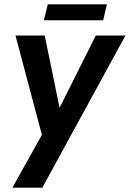

<svg xmlns="http://www.w3.org/2000/svg" viewBox="-20 -656 595 880"><path d="M37 204 172 -38 51 -493H185L253 -162L419 -493H555L174 204ZM181 -563 199 -636H470L453 -563Z"/></svg>

Font: Hanken Grotesk
Style: Bold Italic
Weight: 700
Italic angle: -8°
Designer: Alfredo Marco Pradil
Foundry: Hanken Design Co.
Version: Version 3.013